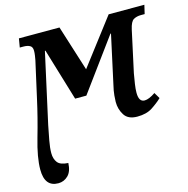

<svg xmlns="http://www.w3.org/2000/svg" viewBox="-112 -644 971 992"><g transform="rotate(-15 373.5 -148.0)"><path d="M80 240Q110 240 132 218.5Q154 197 156 152Q114 150 99 130.5Q84 111 84 80Q84 52 91 14.5Q98 -23 106 -63L189 -439H192L276 -160H336L539 -437H542L486 -180Q478 -147 476 -123.5Q474 -100 474 -89Q474 -50 494 -18.5Q514 13 563 13Q612 13 643.5 -7.5Q675 -28 698 -50L679 -82Q644 -58 621 -58Q590 -58 590 -107Q590 -127 594 -153.5Q598 -180 603 -208L651 -429Q660 -470 676.5 -479.5Q693 -489 716 -489H736L747 -536H556L370 -292L293 -536H76L68 -489H88Q108 -489 121.5 -482Q135 -475 135 -454Q135 -442 133 -429Q131 -416 129 -405L86 -213Q64 -113 35.5 -15Q7 83 7 148Q7 240 80 240Z"/></g></svg>

Font: Noto Serif SemiCondensed Semi
Style: Italic
Weight: 600
Width: 4
Italic angle: -12°
Designer: Monotype Design Team
Foundry: Monotype Imaging Inc.
Version: Version 1.901